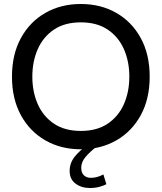

<svg xmlns="http://www.w3.org/2000/svg" viewBox="-20 -734 810 962"><path d="M385 14Q285 14 207 -30.8Q129 -75.5 84.5 -157.2Q40 -239 40 -350Q40 -461 84.5 -542.8Q129 -624.5 207 -669.2Q285 -714 385 -714Q485 -714 563 -669.2Q641 -624.5 685.5 -542.8Q730 -461 730 -350Q730 -239 685.5 -157.2Q641 -75.5 563 -30.8Q485 14 385 14ZM385 -78Q465.5 -78 519.5 -114.2Q573.5 -150.5 600.8 -212.2Q628 -274 628 -350Q628 -426 600.8 -487.8Q573.5 -549.5 519.5 -585.8Q465.5 -622 385 -622Q304.5 -622 250.5 -585.8Q196.5 -549.5 169.2 -487.8Q142 -426 142 -350Q142 -274 169.2 -212.2Q196.5 -150.5 250.5 -114.2Q304.5 -78 385 -78ZM412 0H465Q430 27 408.5 52.5Q387 78 387 106Q387 131.5 400.2 144.2Q413.5 157 435 157Q452.5 157 467.8 152.5Q483 148 498 140L513 189Q499 196.5 478 202.2Q457 208 430 208Q388 208 358.5 186Q329 164 329 122Q329 82 355.5 49.5Q382 17 412 0Z"/></svg>

Font: Cabin Resolve
Style: Regular-Resolve
Weight: 400
Designer: Pablo Impallari
Foundry: Pablo Impallari. http://www.impallari.com Igino Marini. http://www.ikern.com
Version: Version 3.001